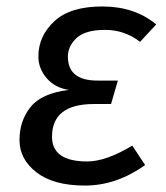

<svg xmlns="http://www.w3.org/2000/svg" viewBox="-20 -559 512 591"><path d="M140.1 -138.2Q140.1 -62 248.5 -62Q306.2 -62 387.2 -110.8L426.8 -50.8Q337.9 12.2 241.5 12.2Q145 12.2 92.5 -28.3Q40 -68.8 40 -127.9Q40 -187 74 -229.5Q107.9 -272 191.9 -282.2Q147.9 -289.1 123 -319.1Q98.1 -349.1 98.1 -384.8Q98.1 -447.8 147 -493.4Q195.8 -539.1 294.9 -539.1Q394 -539.1 460.9 -483.9L411.1 -430.2Q363.3 -467.3 302.7 -467Q242.2 -466.8 215.6 -441.9Q189 -417 189 -384.8Q189 -310.5 280.8 -311H342.8L321.8 -238.8H269Q140.1 -238.8 140.1 -138.2Z"/></svg>

Font: FiraSans-Italic
Style: Italic
Weight: 400
Italic angle: -8°
Designer: Carrois Corporate & Edenspiekermann AG
Foundry: Carrois Corporate GbR & Edenspiekermann AG
Version: Version 3.106;PS 003.106;hotconv 1.0.70;makeotf.lib2.5.58329